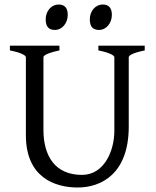

<svg xmlns="http://www.w3.org/2000/svg" viewBox="-20 -818 693 853"><path d="M623 -594V-615H417V-594C473 -583 488 -570 488 -564V-236C488 -151 445 -41 344 -41C224 -41 173 -126 173 -241V-564C173 -576 214 -588 244 -594V-615H24V-594C80 -583 95 -570 95 -564V-217C95 -31 222 15 325 15C431 15 552 -47 552 -256V-564C552 -570 564 -582 623 -594ZM183 -732C183 -697 199 -685 224 -685C256 -685 281 -715 281 -752C281 -783 267 -798 240 -798C210 -798 183 -771 183 -732ZM379 -732C379 -697 395 -685 420 -685C452 -685 477 -715 477 -752C477 -783 463 -798 436 -798C406 -798 379 -771 379 -732Z"/></svg>

Font: Temporarium
Style: Regular
Weight: 400
Version: Version 1.1